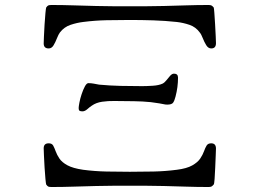

<svg xmlns="http://www.w3.org/2000/svg" viewBox="-20 -759 1040 769"><path d="M845 -164Q845 -158 844 -136Q843 -114 842 -88Q841 -62 839.5 -42Q838 -22 836 -20Q830 -13 826 -11.5Q822 -10 814 -10Q769 -10 724.5 -11.5Q680 -13 636 -14Q602 -15 568 -15Q534 -15 500 -15Q466 -15 432.5 -15Q399 -15 365 -14Q320 -13 275.5 -11.5Q231 -10 187 -10Q178 -10 174 -11.5Q170 -13 165 -20Q164 -22 162 -42Q160 -62 158.5 -88.5Q157 -115 156 -137Q155 -159 155 -165Q155 -185 175 -185Q188 -185 193 -176Q198 -167 203 -153Q208 -139 218 -124Q228 -109 250 -97Q272 -85 313 -79Q359 -73 406.5 -72Q454 -71 500 -71Q547 -71 594.5 -72Q642 -73 688 -79Q728 -84 750 -96.5Q772 -109 782 -124Q792 -139 797 -153Q802 -167 807.5 -176Q813 -185 826 -185Q845 -185 845 -164ZM693 -448Q693 -429 690.5 -410Q688 -391 683 -372Q679 -356 673.5 -348Q668 -340 650 -340Q642 -340 634 -342Q626 -344 618 -345Q584 -351 550.5 -352.5Q517 -354 483 -354Q463 -354 438 -354.5Q413 -355 389 -351.5Q365 -348 348 -336Q340 -331 330 -322Q320 -313 310 -313Q302 -313 298.5 -315.5Q295 -318 295 -326Q295 -332 298 -348Q301 -364 307 -382Q313 -400 320 -413Q327 -426 334 -426Q345 -426 355.5 -424Q366 -422 377 -420Q420 -416 463 -415Q506 -414 549 -414Q566 -414 591 -415.5Q616 -417 631 -424Q639 -428 646.5 -437.5Q654 -447 661.5 -455.5Q669 -464 677 -464Q693 -464 693 -448ZM845 -586Q845 -565 826 -565Q814 -565 806 -578Q798 -591 792 -606.5Q786 -622 780 -629Q764 -651 739 -659.5Q714 -668 688 -671Q641 -676 594 -677.5Q547 -679 500 -679Q453 -679 406.5 -678Q360 -677 313 -671Q288 -668 262.5 -659.5Q237 -651 220 -629Q214 -621 208 -605.5Q202 -590 194.5 -577.5Q187 -565 175 -565Q155 -565 155 -585Q155 -591 156 -613Q157 -635 158.5 -661Q160 -687 162 -707Q164 -727 165 -729Q170 -736 174 -737.5Q178 -739 187 -739Q231 -739 275.5 -737.5Q320 -736 365 -735Q399 -734 432.5 -734Q466 -734 500 -734Q534 -734 568 -734Q602 -734 636 -735Q680 -736 724.5 -737.5Q769 -739 814 -739Q822 -739 826 -737.5Q830 -736 836 -729Q837 -727 838.5 -707.5Q840 -688 841.5 -662Q843 -636 844 -614Q845 -592 845 -586Z"/></svg>

Font: Kaisei HarunoUmi
Style: Bold
Weight: 700
Designer: Font-Kai, 金井和夫
Foundry: KAZUO KANAI
Version: Version 5.003